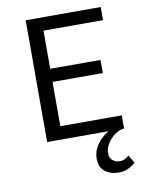

<svg xmlns="http://www.w3.org/2000/svg" viewBox="-95 -725 790 1019"><g transform="rotate(-10 300.0 -215.0)"><path d="M461.7 225.5Q417.6 225.5 388.2 202.3Q358.7 179.2 358.7 133.8Q358.7 103.7 371 78.2Q383.4 52.7 403.3 32.9Q423.3 13.2 445 0H115.1V-656.3H519.7V-585.6H198.6V-380H469.6V-309.3H198.6V-70.7H529.7V0H526.2Q500.7 3.8 477.3 21.3Q453.8 38.9 438.5 63.9Q423.2 88.9 423.2 115.6Q423.2 141.8 440.2 154.6Q457.1 167.3 478.4 167.3Q494.4 167.3 506.5 160.4Q518.7 153.5 527.6 145.7L552.9 188.7Q535.7 204.1 513.2 214.8Q490.7 225.5 461.7 225.5Z"/></g></svg>

Font: Source Code Pro ExtraLight
Style: Regular
Weight: 200
Monospace: yes
Designer: Paul D. Hunt, Teo Tuominen
Foundry: Adobe
Version: Version 1.026;hotconv 1.1.0;makeotfexe 2.6.0